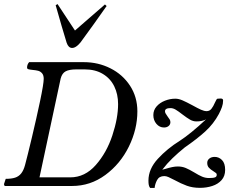

<svg xmlns="http://www.w3.org/2000/svg" viewBox="-49 -927 1155 957"><path d="M85.9 -590.3Q85.9 -584 92.3 -582Q98.6 -580.1 112.8 -578.6Q129.9 -577.1 141.1 -574.2Q152.3 -571.3 160.6 -561.8Q168.9 -552.2 168.9 -534.2Q168.9 -509.8 150.9 -423.8Q132.8 -337.9 109.9 -241.7Q86.9 -145.5 75.7 -104Q68.4 -77.1 56.4 -62.3Q44.4 -47.4 26.1 -41.5Q7.8 -35.6 -20.5 -35.6L-29.3 -8.8L-25.9 0H310.1Q401.4 0 476.1 -54.9Q550.8 -109.9 593.3 -196.3Q635.7 -282.7 635.7 -372.1Q635.7 -443.8 599.1 -499.8Q562.5 -555.7 501.5 -586.4Q440.4 -617.2 369.1 -617.2H96.2Q85.9 -605.5 85.9 -590.3ZM253.4 -535.6Q260.3 -562 278.3 -571.5Q296.4 -581.1 331.1 -581.1H373.5Q426.3 -581.1 463.9 -558.3Q501.5 -535.6 520.5 -496.6Q539.6 -457.5 539.6 -408.2Q539.6 -338.4 511 -252Q482.4 -165.5 428.2 -104.2Q374 -43 301.3 -43H147.9ZM919.4 -67.4Q895 -82 877 -89.6Q858.9 -97.2 837.9 -97.2Q823.7 -97.2 809.6 -94.2Q795.4 -91.3 775.9 -85.4L759.8 -81.1Q783.2 -111.8 810.8 -138.4Q838.4 -165 871.6 -191.9Q933.1 -234.4 974.4 -272Q1015.6 -309.6 1042 -358.9Q1051.8 -377.9 1057.4 -393.8Q1063 -409.7 1063 -426.3Q1063 -436 1050.8 -436Q1047.4 -436 1043.5 -435.5Q1039.6 -435.1 1035.6 -435.1Q1032.7 -435.1 1029.8 -430.4Q1026.9 -425.8 1022.5 -416Q1014.2 -396.5 1004.9 -384.8Q995.6 -373 981 -373Q968.8 -373 952.9 -380.1Q937 -387.2 910.6 -401.9Q879.9 -418.5 860.6 -426.8Q841.3 -435.1 824.7 -435.1Q798.3 -435.1 772.9 -425Q747.6 -415 731.4 -396.5Q715.3 -377.9 715.3 -353.5Q715.3 -327.6 730.7 -309.6Q746.1 -291.5 768.6 -291.5Q782.2 -291.5 791.3 -298.8Q800.3 -306.2 800.3 -317.9Q800.3 -325.2 796.9 -331.3Q793.5 -337.4 786.1 -346.7Q779.3 -356.4 776.4 -361.6Q773.4 -366.7 773.4 -372.6Q773.4 -388.2 801.3 -388.2Q813.5 -388.2 826.7 -380.4Q839.8 -372.6 859.9 -356.9Q882.8 -339.4 898.2 -330.6Q913.6 -321.8 929.7 -321.8Q944.3 -321.8 955.3 -324.2Q966.3 -326.7 971.7 -329.1Q977.1 -331.5 978.5 -332.5Q899.9 -259.3 847.7 -225.6Q784.7 -186.5 737.8 -135.5Q690.9 -84.5 690.9 -26.9Q690.9 -14.6 692.4 -6.1Q693.8 2.4 699.2 9.8H721.7Q723.6 -10.3 734.1 -29.8Q744.6 -49.3 770 -49.3Q779.3 -49.3 790 -44.7Q800.8 -40 820.3 -29.8Q853.5 -11.7 882.3 -1.2Q911.1 9.3 947.8 9.3Q980.5 9.3 1009 0Q1037.6 -9.3 1055.4 -29.3Q1073.2 -49.3 1073.2 -80.1Q1073.2 -113.3 1057.6 -129.2Q1042 -145 1021 -145Q1004.9 -145 994.4 -136.7Q983.9 -128.4 983.9 -115.2Q983.9 -100.1 992.2 -91.1Q1000.5 -82 1015.1 -73.2Q1023.4 -67.9 1027.3 -64.7Q1031.2 -61.5 1031.2 -57.6Q1032.2 -47.4 1023.9 -43.5Q1015.6 -39.6 993.2 -39.6Q975.1 -39.6 958.7 -46.4Q942.4 -53.2 919.4 -67.4ZM283.2 -713.9Q292 -688 310.5 -688Q320.8 -688 332 -696Q343.3 -704.1 352.5 -715.8Q373 -743.7 416.3 -803.7Q459.5 -863.8 482.4 -897L474.1 -904.8L324.7 -774.9L237.8 -906.7L228.5 -900.9Q237.3 -868.7 258.1 -797.6Q278.8 -726.6 283.2 -713.9Z"/></svg>

Font: Radley
Style: Italic
Weight: 400
Italic angle: -12°
Designer: Vernon Adams
Foundry: Vernon Adams
Version: Version 1.003; ttfautohint (v1.6)